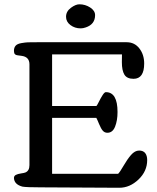

<svg xmlns="http://www.w3.org/2000/svg" viewBox="-20 -885 742 907"><path d="M355 -864.7Q382.8 -864.7 406 -849.6Q429.2 -834.5 429.2 -813.5Q429.2 -770 384.8 -755.4Q372.6 -751 360.8 -751Q333.5 -751 312.7 -766.6Q292 -782.2 292 -805.7Q292 -831.1 314.9 -848.1Q337.4 -864.7 355 -864.7ZM538.1 -64Q546.9 -72.8 564 -102.5Q581.1 -132.3 599.1 -153.1Q617.2 -173.8 637.2 -173.8Q656.2 -173.8 665.8 -161.9Q675.3 -149.9 675.3 -128.9Q675.3 -76.2 634.3 -37.1Q593.3 2 543.5 2L171.9 0Q104.5 0 85.9 -3.4Q47.4 -13.7 45.9 -43.9Q45.9 -54.2 54.9 -58.8Q64 -63.5 79.3 -65.7Q94.7 -67.9 100.1 -70.3Q119.1 -78.1 119.1 -105V-581.1Q119.1 -616.2 82.5 -621.1Q79.6 -621.6 74 -622.3Q68.4 -623 66.2 -623.3Q64 -623.5 60.1 -624.3Q56.2 -625 54.7 -626Q53.2 -627 51 -628.7Q48.8 -630.4 48.1 -632.6Q47.4 -634.8 46.6 -637.9Q45.9 -641.1 45.9 -645Q45.9 -659.7 53.5 -668.7Q61 -677.7 80.1 -681.2Q99.1 -684.6 111.8 -685.1Q124.5 -685.5 154.8 -685.5Q166 -685.5 171.9 -685.5H578.6Q615.7 -685.5 638.4 -656.2Q661.1 -627 661.1 -585Q661.1 -512.7 610.8 -512.7Q579.6 -512.7 567.6 -532.5Q555.7 -552.2 555.7 -591.3Q555.7 -616.2 556.2 -627.9H226.1V-384.3H435.5Q439 -387.7 447.3 -404.5Q455.6 -421.4 464.6 -435.5Q473.6 -449.7 480 -449.7Q535.2 -449.7 535.2 -356Q535.2 -315.9 523.7 -286.9Q512.2 -257.8 487.3 -257.8Q474.1 -257.8 465.6 -267.6Q457 -277.3 448 -299.3Q439 -321.3 435.1 -328.1H226.1V-64Z"/></svg>

Font: Corben
Style: Regular
Weight: 400
Designer: vernon adams
Foundry: vernon adams
Version: Version 1.100